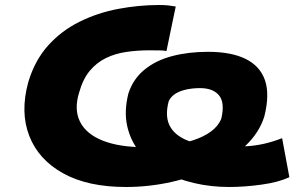

<svg xmlns="http://www.w3.org/2000/svg" viewBox="-20 -736 1176 767"><path d="M483 11Q331 11 232.5 -43.5Q134 -98 97 -193Q60 -288 93 -408Q119 -495 172 -554Q225 -613 297.5 -649Q370 -685 452.5 -700.5Q535 -716 615 -716Q637 -716 651 -714.5Q665 -713 682 -710L645 -532Q638 -534 624 -534.5Q610 -535 577 -535Q529 -535 484.5 -528.5Q440 -522 403 -504Q366 -486 338.5 -453Q311 -420 296 -366Q275 -298 300 -249Q325 -200 391 -174Q457 -148 558 -148Q609 -148 659 -155Q709 -162 751 -175.5Q793 -189 822.5 -210.5Q852 -232 864 -262Q879 -326 855 -355Q831 -384 779 -384Q752 -384 727 -379Q702 -374 683 -363Q664 -352 654 -332Q637 -268 661 -228Q685 -188 745 -169Q805 -150 899 -150Q935 -150 967.5 -152Q1000 -154 1034 -161.5Q1068 -169 1107 -184L1136 -28Q1093 -8 1025 1.5Q957 11 895 11Q822 11 754 -5Q686 -21 630.5 -52Q575 -83 538 -128.5Q501 -174 488 -233Q475 -292 493 -363Q512 -421 557.5 -458Q603 -495 668 -512Q733 -529 811 -529Q904 -529 961.5 -500.5Q1019 -472 1038.5 -415.5Q1058 -359 1036 -271Q1016 -207 962.5 -155.5Q909 -104 831.5 -66.5Q754 -29 664.5 -9Q575 11 483 11Z"/></svg>

Font: Nunito Sans 7pt Expanded Black
Style: Italic
Weight: 900
Width: 7
Italic angle: -9°
Designer: Vernon Adams
Foundry: Vernon Adams
Version: Version 3.101;gftools[0.9.27]